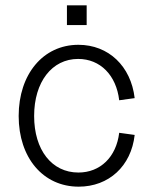

<svg xmlns="http://www.w3.org/2000/svg" viewBox="-20 -684 575 720"><path d="M275 16C388 16 472 -61 485 -178L427 -186C416 -95 356 -37 274 -37C174 -37 108 -122 108 -249C108 -377 175 -463 273 -463C356 -463 416 -402 427 -308L485 -316C471 -436 387 -516 274 -516C142 -516 50 -406 50 -249C50 -92 142 16 275 16ZM231 -590H305V-664H231Z"/></svg>

Font: Uncut Sans Light
Style: Regular
Weight: 300
Designer: Kasper Nordkvist
Foundry: UNCUT.wtf
Version: Version 1.304;Glyphs 3.2 (3246)